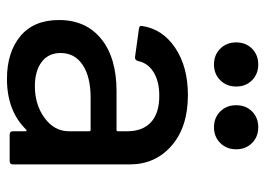

<svg xmlns="http://www.w3.org/2000/svg" viewBox="-126 -635 769 557"><g transform="rotate(90 258.5 -356.5)"><path d="M255.9 -517.1Q348.6 -517.1 402.8 -469.7Q457 -422.4 457 -348.1V-9.8Q457 0 446.8 0H371.1Q360.8 0 360.8 -9.8V-45.9Q360.8 -51.3 356 -47.9Q301.8 7.8 209 7.8Q131.8 7.8 85 -31Q38.1 -69.8 38.1 -143.1Q38.1 -221.2 92.8 -265.6Q147.5 -310.1 245.1 -310.1H356.9Q360.8 -310.1 360.8 -314V-340.8Q360.8 -385.7 334.7 -409.9Q308.6 -434.1 257.8 -434.1Q216.3 -434.1 189.7 -417.7Q163.1 -401.4 157.2 -373Q154.3 -362.3 145 -363.8L64 -375Q53.7 -376.5 55.2 -382.8Q63.5 -442.9 118.4 -480Q173.3 -517.1 255.9 -517.1ZM230 -73.2Q284.2 -73.2 322.5 -101.6Q360.8 -129.9 360.8 -171.9V-231Q360.8 -234.9 356.9 -234.9H263.2Q203.1 -234.9 168.5 -211.9Q133.8 -189 133.8 -147.9Q133.8 -112.3 159.9 -92.8Q186 -73.2 230 -73.2ZM395 -611.1Q377 -592.8 349.1 -592.8Q321.3 -592.8 303.2 -611.1Q285.2 -629.4 285.2 -657.2Q285.2 -685.1 303.2 -703.1Q321.3 -721.2 349.1 -721.2Q377 -721.2 395 -703.1Q413.1 -685.1 413.1 -657.2Q413.1 -629.4 395 -611.1ZM212.9 -611.1Q194.8 -592.8 167 -592.8Q139.2 -592.8 121.1 -611.1Q103 -629.4 103 -657.2Q103 -685.1 121.1 -703.1Q139.2 -721.2 167 -721.2Q194.8 -721.2 212.9 -703.1Q231 -685.1 231 -657.2Q231 -629.4 212.9 -611.1Z"/></g></svg>

Font: Gruenseis Font Medium
Style: Regular
Weight: 500
Designer: Jeremy Tribby
Foundry: Tribby Type
Version: Version 1.408;Glyphs 3.1.2 (3151)